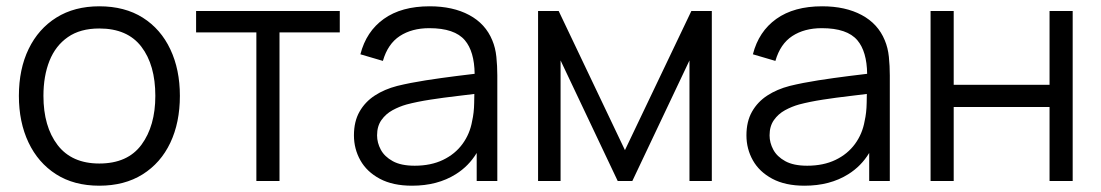

<svg xmlns="http://www.w3.org/2000/svg" viewBox="-20 -575 3498 610"><path d="M295.5 15Q215 15 158 -21.5Q101 -58 70.5 -122.5Q40 -187 40 -270.5Q40 -355.5 71 -419.5Q102 -483.5 159.2 -519.2Q216.5 -555 295.5 -555Q376.5 -555 433.8 -518.8Q491 -482.5 521.2 -418.2Q551.5 -354 551.5 -270.5Q551.5 -185.5 521 -121.2Q490.5 -57 433 -21Q375.5 15 295.5 15ZM295.5 -55.5Q385.5 -55.5 429.5 -115.2Q473.5 -175 473.5 -270.5Q473.5 -368.5 429.2 -426.5Q385 -484.5 295.5 -484.5Q235 -484.5 195.8 -457.2Q156.5 -430 137.2 -381.8Q118 -333.5 118 -270.5Q118 -173 163 -114.2Q208 -55.5 295.5 -55.5Z M794.5 0V-472H603V-540H1059.5V-472H868V0Z M1289 15Q1228 15 1186.8 -7Q1145.5 -29 1125 -65.5Q1104.5 -102 1104.5 -145Q1104.5 -189 1122.2 -220.2Q1140 -251.5 1170.8 -271.5Q1201.5 -291.5 1242 -302Q1283 -312 1332.8 -319.8Q1382.5 -327.5 1430.5 -333.5Q1461.5 -337 1488 -340.5Q1487 -411.5 1457 -447Q1424.5 -485.5 1344 -485.5Q1288.5 -485.5 1250.2 -460.5Q1212 -435.5 1196.5 -381.5L1125 -402.5Q1143.5 -475 1199.5 -515Q1255.5 -555 1345 -555Q1419 -555 1470.8 -527.2Q1522.5 -499.5 1544 -447Q1554 -423.5 1557 -394.5Q1560 -365.5 1560 -335.5V0H1494.5V-89Q1469 -47 1428 -21.5Q1370 15 1289 15ZM1297.5 -48.5Q1349 -48.5 1387.5 -67Q1426 -85.5 1449.5 -117.8Q1473 -150 1480 -190.5Q1486 -216.5 1486.5 -248Q1487 -264.5 1487 -276.5Q1461.5 -273 1433.5 -270Q1390 -265 1347.8 -258.5Q1305.5 -252 1271.5 -243Q1248.5 -236.5 1227 -224.8Q1205.5 -213 1191.8 -193.5Q1178 -174 1178 -145Q1178 -121.5 1189.8 -99.5Q1201.5 -77.5 1227.8 -63Q1254 -48.5 1297.5 -48.5Z M1689.5 0V-540H1755L1965.5 -98L2176.5 -540H2241.5V0H2170.5V-383L1989 0H1942.5L1761 -383V0Z M2536 15Q2475 15 2433.8 -7Q2392.5 -29 2372 -65.5Q2351.5 -102 2351.5 -145Q2351.5 -189 2369.2 -220.2Q2387 -251.5 2417.8 -271.5Q2448.5 -291.5 2489 -302Q2530 -312 2579.8 -319.8Q2629.5 -327.5 2677.5 -333.5Q2708.5 -337 2735 -340.5Q2734 -411.5 2704 -447Q2671.5 -485.5 2591 -485.5Q2535.5 -485.5 2497.2 -460.5Q2459 -435.5 2443.5 -381.5L2372 -402.5Q2390.5 -475 2446.5 -515Q2502.5 -555 2592 -555Q2666 -555 2717.8 -527.2Q2769.5 -499.5 2791 -447Q2801 -423.5 2804 -394.5Q2807 -365.5 2807 -335.5V0H2741.5V-89Q2716 -47 2675 -21.5Q2617 15 2536 15ZM2544.5 -48.5Q2596 -48.5 2634.5 -67Q2673 -85.5 2696.5 -117.8Q2720 -150 2727 -190.5Q2733 -216.5 2733.5 -248Q2734 -264.5 2734 -276.5Q2708.5 -273 2680.5 -270Q2637 -265 2594.8 -258.5Q2552.5 -252 2518.5 -243Q2495.5 -236.5 2474 -224.8Q2452.5 -213 2438.8 -193.5Q2425 -174 2425 -145Q2425 -121.5 2436.8 -99.5Q2448.5 -77.5 2474.8 -63Q2501 -48.5 2544.5 -48.5Z M2936.5 0V-540H3010V-305.5H3314.5V-540H3388V0H3314.5V-235H3010V0Z"/></svg>

Font: Cns Manrope
Style: Regular
Weight: 400
Designer: Mikhail Sharanda
Foundry: Mikhail Sharanda
Version: Version 4.504